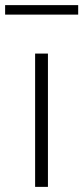

<svg xmlns="http://www.w3.org/2000/svg" viewBox="-59 -729 325 749"><path d="M78 0V-520H128V0ZM-39 -672V-709H246V-672Z"/></svg>

Font: Oxford Sans
Style: Regular
Weight: 300
Designer: Matt McInerney, Pablo Impallari, Rodrigo Fuenzalida
Foundry: Matt McInerney, Pablo Impallari, Rodrigo Fuenzalida
Version: Version 3.000g; ttfautohint (v1.5) -l 8 -r 28 -G 28 -x 14 -D